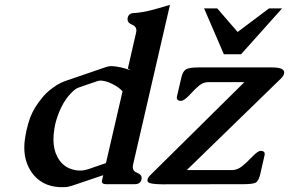

<svg xmlns="http://www.w3.org/2000/svg" viewBox="-20 -749 1191 791"><path d="M1136.2 -424.3 749.5 -48.3H939Q959 -49.8 976.6 -63.5Q994.1 -77.1 1022 -106Q1043 -127.4 1053.2 -127.4Q1074.2 -127.4 1069.8 -108.9L1052.2 -31.7Q1045.4 -2.9 1033.2 3.4Q1021 9.8 982.9 9.8L648.4 10.3Q610.8 9.8 598.1 5.4Q585 2 587.9 -10.3Q589.8 -18.6 602.1 -30.3L986.8 -410.6H836.9Q817.4 -410.2 800.3 -396.5Q783.7 -382.8 757.8 -354.5Q736.8 -333.5 726.6 -333.5Q705.1 -333.5 709 -351.6L727.1 -429.2Q732.9 -455.6 746.6 -463.4Q760.3 -471.2 796.9 -471.2H1100.6Q1150.9 -471.2 1150.9 -450.2Q1150.9 -448.2 1150.4 -445.8Q1148.4 -436 1136.2 -424.3ZM820.8 -714.4H875L959 -617.2L1088.4 -714.4H1142.1L973.1 -525.4H902.3ZM484.9 -372.6Q471.2 -388.7 444.3 -402.3Q417.5 -416 396 -417H394.5Q387.7 -417 379.4 -414.1Q360.8 -408.2 341.8 -401.4Q322.8 -394.5 303.7 -388.2Q293.5 -384.3 286.6 -378.4Q251.5 -348.1 231.4 -304.7Q215.3 -270.5 207.5 -237.3Q205.1 -227.1 203.6 -215.8Q200.2 -193.8 200.2 -174.8Q200.2 -134.8 214.8 -106Q235.4 -63.5 277.3 -51.3Q293 -46.4 310.1 -46.4Q315.4 -46.4 320.8 -46.9Q329.6 -47.9 344.2 -52.2Q356.4 -56.6 382.3 -65.4Q408.2 -74.2 416.5 -77.1ZM405.3 -27.3 278.3 15.6Q258.8 22 246.1 22H225.6Q151.4 18.1 111.3 -37.6Q80.1 -82 80.1 -140.6Q80.1 -157.2 82.5 -174.8Q85.4 -195.3 89.8 -214.8Q95.7 -240.7 104.5 -265.1Q121.1 -308.6 158.2 -351.6Q176.8 -374.5 215.3 -399.4Q229.5 -407.7 245.6 -414.1Q288.6 -428.7 331.1 -443.4Q373.5 -458 416.5 -472.7Q428.2 -476.6 438 -476.6H440.9Q473.6 -475.1 517.1 -460H518.1Q518.1 -460.4 506.8 -466.8L540.5 -613.8Q541.5 -618.7 542 -623Q542 -640.1 523.9 -647.5Q505.4 -654.8 505.4 -669.4Q505.4 -672.4 505.9 -675.3Q510.3 -695.3 532.7 -695.3Q563.5 -697.3 595.2 -705.1Q627.4 -712.9 680.2 -729L528.3 -71.3Q527.3 -65.9 526.9 -61.5Q526.9 -43.9 544.9 -37.1Q564 -29.8 563.5 -15.6Q563.5 -13.2 563 -10.3Q558.6 9.8 535.6 9.8H417Q396.5 9.8 400.4 -6.3Z"/></svg>

Font: Caudex
Style: Bold
Weight: 700
Italic angle: -13°
Version: Version 1.04